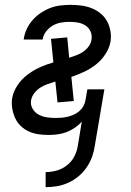

<svg xmlns="http://www.w3.org/2000/svg" viewBox="-20 -548 540 791"><path d="M168 223V161Q191 161 214 154.5Q237 148 256.5 132.5Q276 117 287 95Q298 73 301 50L317 -47Q305 -33 288 -21.5Q271 -10 253.5 -3.5Q236 3 217.5 5.5Q199 8 181 8Q159 8 138 5Q117 2 98.5 -6.5Q80 -15 65.5 -29Q51 -43 42.5 -61.5Q34 -80 30.5 -101Q27 -122 30 -143Q35 -171 52 -196.5Q69 -222 93.5 -240.5Q118 -259 145 -271Q172 -283 200 -291L190 -388L257 -394L265 -310Q280 -315 295 -320.5Q310 -326 323 -335Q336 -344 345.5 -357Q355 -370 357 -385Q360 -403 353 -418.5Q346 -434 332 -443Q318 -452 301 -455Q284 -458 266 -458Q249 -458 231.5 -455Q214 -452 198 -443Q182 -434 170 -418.5Q158 -403 156 -386L155 -385H77L78 -388Q81 -409 90.5 -429Q100 -449 115 -466Q130 -483 149 -495.5Q168 -508 188 -515.5Q208 -523 229.5 -525.5Q251 -528 271 -528Q294 -528 316 -525Q338 -522 358 -514Q378 -506 394.5 -492.5Q411 -479 421 -460.5Q431 -442 435 -420Q439 -398 435 -375Q430 -349 414 -324.5Q398 -300 375 -282Q352 -264 326 -252Q300 -240 274 -231L284 -132L217 -126L208 -212Q192 -207 176 -201.5Q160 -196 146 -187Q132 -178 121.5 -164.5Q111 -151 108 -135Q105 -116 114 -100.5Q123 -85 138 -76.5Q153 -68 171 -65Q189 -62 208 -62Q221 -62 233.5 -63Q246 -64 258.5 -67Q271 -70 283.5 -75.5Q296 -81 306.5 -90Q317 -99 323.5 -110.5Q330 -122 332 -135L340 -180H410L371 50Q368 73 360 96Q352 119 338 140Q324 161 304.5 177.5Q285 194 262 204.5Q239 215 215.5 219Q192 223 168 223Z"/></svg>

Font: Iosevka
Style: Italic
Weight: 400
Italic angle: -9°
Monospace: yes
Designer: Belleve Invis
Foundry: Belleve Invis
Version: Version 32.5.0; ttfautohint (v1.8.4)